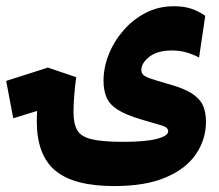

<svg xmlns="http://www.w3.org/2000/svg" viewBox="-108 -427 714 625"><path d="M264.2 178.7Q131.8 178.7 71.8 128.2Q11.7 77.6 11.7 -32.7Q11.7 -47.4 12.7 -65.9L-64.9 -42L-87.9 -163.6L47.9 -207L140.1 -175.8Q136.2 -148.4 133.8 -118.2Q131.3 -87.9 131.3 -62Q131.3 -24.9 143.1 -3.7Q154.8 17.6 189.7 26.1Q224.6 34.7 293.5 34.7Q366.2 34.7 402.8 24.9Q439.5 15.1 439.5 0.5Q439.5 -12.2 419.2 -18.3Q398.9 -24.4 353.5 -37.6Q301.8 -52.7 274.9 -70.1Q248 -87.4 238.5 -110.4Q229 -133.3 229 -164.6Q229 -206.5 245.8 -249.3Q262.7 -292 293.5 -327.6Q324.2 -363.3 366 -385Q407.7 -406.7 458 -406.7Q491.7 -406.7 516.1 -398.2Q540.5 -389.6 560.1 -375.5L540 -239.7Q522.9 -249 500.5 -255.9Q478 -262.7 451.7 -262.7Q404.3 -262.7 378.2 -242.2Q352.1 -221.7 352.1 -199.7Q352.1 -190.4 357.4 -184.3Q362.8 -178.2 381.1 -171.6Q399.4 -165 439 -153.8Q491.2 -139.6 517.6 -122.1Q543.9 -104.5 553.2 -82.3Q562.5 -60.1 562.5 -31.7Q562.5 26.4 530.3 74.2Q498 122.1 431.9 150.4Q365.7 178.7 264.2 178.7Z"/></svg>

Font: Cascadia Code NF
Style: Bold
Weight: 700
Monospace: yes
Designer: Aaron Bell
Foundry: Saja Typeworks
Version: Version 2404.023; ttfautohint (v1.8.4)